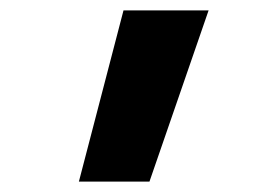

<svg xmlns="http://www.w3.org/2000/svg" viewBox="-20 -188 540 370"><path d="M132 162 218 -168H382L268 162Z"/></svg>

Font: Iosevka SS18 Heavy
Style: Regular
Weight: 900
Monospace: yes
Designer: Belleve Invis
Foundry: Belleve Invis
Version: Version 25.1.1; ttfautohint (v1.8.4)